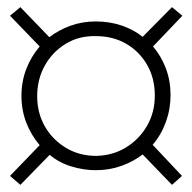

<svg xmlns="http://www.w3.org/2000/svg" viewBox="-20 -511 538 537"><path d="M37 6 8 -19 91 -105Q67 -133 53.5 -168Q40 -203 40 -243Q40 -283 53.5 -318Q67 -353 91 -381L8 -467L37 -491L118 -407Q144 -427 177 -439Q210 -451 248 -451Q287 -451 320.5 -439.5Q354 -428 379 -408L461 -491L490 -467L408 -381Q431 -354 444 -319.5Q457 -285 457 -245Q457 -206 444 -170Q431 -134 407 -106L489 -19L461 6L379 -79Q353 -59 319.5 -47Q286 -35 248 -35Q214 -35 179.5 -45.5Q145 -56 119 -78ZM249 -75Q296 -76 333 -99Q370 -122 391.5 -159.5Q413 -197 413 -244Q413 -292 391.5 -329.5Q370 -367 333 -388.5Q296 -410 248 -410Q200 -411 163 -388Q126 -365 105 -327Q84 -289 84 -242Q84 -195 105.5 -157.5Q127 -120 164.5 -97.5Q202 -75 249 -75Z"/></svg>

Font: Nunito Sans 7pt Condensed ExtraLight
Style: Italic
Weight: 250
Width: 3
Italic angle: -9°
Designer: Vernon Adams
Foundry: Vernon Adams
Version: Version 3.101;gftools[0.9.27]